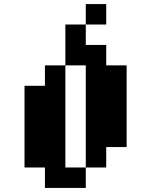

<svg xmlns="http://www.w3.org/2000/svg" viewBox="-20 -820 740 940"><path d="M400 -700V-800H500V-700ZM100 0V-400H200V-500H300V0H400V100H200V0ZM300 -500V-700H400V-600H500V-500H600V-100H500V0H400V-500Z"/></svg>

Font: FT88 Gothique
Style: Regular
Weight: 400
Designer: Ange Degheest & Oriane Charvieux
Foundry: Velvetyne Type Foundry
Version: Version 1.000;FEAKit 1.0